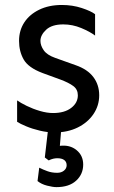

<svg xmlns="http://www.w3.org/2000/svg" viewBox="-20 -518 458 772"><path d="M199.2 14.6Q170.9 14.6 140.1 7.3Q109.4 0 85 -10.3Q60.5 -20.5 48.8 -28.3V-114.3Q62.5 -104.5 87.4 -92.3Q112.3 -80.1 140.6 -71.8Q168.9 -63.5 193.4 -63.5Q239.3 -63.5 266.1 -84Q293 -104.5 293 -134.8Q293 -158.2 274.9 -171.9Q256.8 -185.5 222.7 -198.2L150.4 -224.6Q93.8 -246.1 75.2 -278.8Q56.6 -311.5 56.6 -353.5Q56.6 -395.5 77.6 -427.7Q98.6 -460 137.7 -479Q176.8 -498 228.5 -498Q271.5 -498 308.6 -485.8Q345.7 -473.6 362.3 -460.9V-375Q341.8 -390.6 306.6 -405.3Q271.5 -419.9 234.4 -419.9Q188.5 -419.9 165.5 -398.4Q142.6 -377 142.6 -353.5Q142.6 -335 155.8 -315.9Q168.9 -296.9 202.1 -285.2L284.2 -255.9Q332 -239.3 355.5 -208Q378.9 -176.8 378.9 -134.8Q378.9 -93.8 356 -59.6Q333 -25.4 292.5 -5.4Q252 14.6 199.2 14.6ZM207 234.4Q192.4 234.4 169.4 228.5Q146.5 222.7 130.9 210L137.7 156.2Q153.3 164.1 170.9 170.4Q188.5 176.8 210 176.8Q226.6 176.8 237.3 168Q248 159.2 248 146.5Q248 132.8 238.3 125.5Q228.5 118.2 210 118.2Q203.1 118.2 194.3 120.1Q185.5 122.1 175.8 127L160.2 115.2L173.8 -2H226.6L220.7 68.4Q260.7 63.5 287.6 85.4Q314.5 107.4 314.5 143.6Q314.5 182.6 286.1 208.5Q257.8 234.4 207 234.4Z"/></svg>

Font: Sen
Style: Regular
Weight: 400
Designer: Kosal Sen, Philatype
Foundry: Philatype
Version: Version 2.000;gftools[0.9.31]